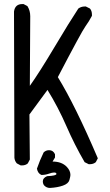

<svg xmlns="http://www.w3.org/2000/svg" viewBox="-20 -817 540 946"><path d="M226 109Q209 109 197 96Q191 88 191 76Q191 60 212 51Q258 49 258 40Q258 33 246 33Q237 33 220 39Q203 45 184 45Q166 37 162 14Q176 -27 195 -66Q206 -77 222 -77Q242 -77 251 -57V-41L239 -21Q284 -21 309 5Q327 24 327 45Q327 52 322 70Q317 88 290 97.5Q263 107 226 109ZM88 -2H82L63 -12Q53 -23 51 -39L49 -760Q54 -797 90 -797H96L115 -787Q129 -765 129 -737L127 -394Q174 -460 248.5 -585Q323 -710 366 -775Q380 -785 397 -785H403L423 -775Q433 -764 433 -745V-739Q419 -712 400.5 -686.5Q382 -661 265 -437Q351 -297 462 -37L452 -18Q440 -8 423 -8H417L397 -18Q347 -104 307 -196Q267 -288 214 -374L125 -253L127 -31L117 -12Q106 -2 88 -2Z"/></svg>

Font: Xiaolai SC
Style: Regular
Weight: 400
Designer: Nozomi Seto 瀬戸のぞみ
Version: Version 3.11;December 4, 2020;FontCreator 13.0.0.2613 64-bit